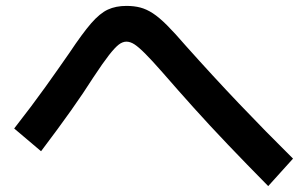

<svg xmlns="http://www.w3.org/2000/svg" viewBox="-20 -664 1040 650"><path d="M888 -34Q813 -110 751.5 -174.5Q690 -239 636.5 -298.5Q583 -358 530 -419Q494 -460 471.5 -482.5Q449 -505 435 -514Q421 -523 408 -523Q395 -523 382 -513Q369 -503 349 -477.5Q329 -452 296 -402Q263 -350 220.5 -290Q178 -230 119 -152L28 -229Q89 -307 134 -370Q179 -433 215 -485Q259 -551 288.5 -585Q318 -619 345 -631.5Q372 -644 408 -644Q434 -644 455 -638.5Q476 -633 497.5 -619Q519 -605 545.5 -578.5Q572 -552 609 -509Q701 -406 789.5 -313Q878 -220 972 -127Z"/></svg>

Font: M PLUS 1 Code SemiBold
Style: Regular
Weight: 600
Designer: Coji Morishita
Foundry: UNDERFOREST DESIGN
Version: Version 1.005